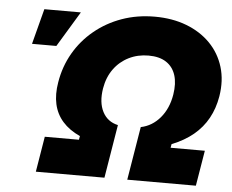

<svg xmlns="http://www.w3.org/2000/svg" viewBox="-52 -798 1036 859"><g transform="rotate(5 466.0 -368.5)"><path d="M139.2 0 165.5 -159.2H318.8L321.8 -175.8Q272.9 -198.2 243.7 -231.4Q214.4 -264.6 204.6 -308.6Q194.8 -352.5 204.1 -407.2Q215.8 -479 250.7 -539.3Q285.6 -599.6 339.6 -644Q393.6 -688.5 461.9 -712.9Q530.3 -737.3 609.4 -737.3Q688.5 -737.3 752.2 -712.9Q815.9 -688.5 859.4 -644Q902.8 -599.6 921.1 -539.3Q939.5 -479 927.7 -407.2Q918.5 -352.5 894.3 -308.6Q870.1 -264.6 830.1 -231.4Q790 -198.2 733.4 -175.8L730.5 -159.2H884.3L857.9 0H549.8L589.4 -239.7Q640.1 -250 675.8 -292Q711.4 -334 721.7 -397Q730 -447.8 718.3 -484.6Q706.5 -521.5 676 -541.5Q645.5 -561.5 596.7 -561.5Q548.3 -561.5 508.1 -541.5Q467.8 -521.5 441.2 -484.6Q414.6 -447.8 406.2 -397Q396 -334 417.7 -292Q439.5 -250 486.8 -239.7L447.3 0ZM72.3 -568.4 113.8 -727.5H277.8L181.6 -568.4Z"/></g></svg>

Font: Inter 28pt Black
Style: Italic
Weight: 900
Italic angle: -9.3988°
Designer: Rasmus Andersson
Foundry: rsms
Version: Version 4.001;git-66647c0bb